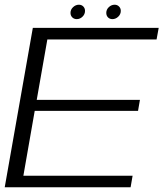

<svg xmlns="http://www.w3.org/2000/svg" viewBox="-23 -793 702 813"><path d="M-3 0 116 -675H649L640 -626H177.5L132.5 -370H569.5L561.5 -323.5H124L76 -49H538.5L530 0ZM453 -712Q441.5 -712 434.2 -719.5Q427 -727 427 -738.5Q427 -752.5 437.8 -762.8Q448.5 -773 462.5 -773Q473.5 -773 481 -765.5Q488.5 -758 488.5 -747Q488.5 -732.5 477.5 -722.2Q466.5 -712 453 -712ZM302 -712Q290.5 -712 283 -719.5Q275.5 -727 275.5 -738.5Q275.5 -752.5 286.5 -762.8Q297.5 -773 311 -773Q322.5 -773 329.8 -765.5Q337 -758 337 -747Q337 -732.5 326.2 -722.2Q315.5 -712 302 -712Z"/></svg>

Font: Anybody ExtraExpanded Light
Style: Italic
Weight: 300
Width: 8
Italic angle: -10°
Designer: Tyler Finck
Foundry: Etcetera Type Company
Version: Version 1.010; ttfautohint (v1.8.3) -l 8 -r 50 -G 200 -x 14 